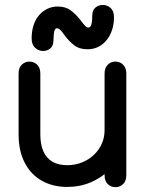

<svg xmlns="http://www.w3.org/2000/svg" viewBox="-20 -763 608 795"><path d="M147 -458Q147 -483 133.5 -495.5Q120 -508 102 -508Q84 -508 70.5 -495.5Q57 -483 57 -458Q57 -424 57 -379.5Q57 -335 57 -290Q57 -245 57 -207Q57 -138 82.5 -89Q108 -40 153.5 -14.5Q199 11 258 11Q311 11 355.5 -8Q400 -27 433 -59.5Q466 -92 484.5 -134.5Q503 -177 503 -224Q503 -242 503 -270.5Q503 -299 503 -332Q503 -365 503 -398Q503 -431 503 -458Q503 -478 494 -490Q485 -502 471.5 -506Q458 -510 444.5 -506Q431 -502 422 -490Q413 -478 413 -458Q413 -432 413 -394Q413 -356 413 -313Q413 -270 413 -228.5Q413 -187 413 -153Q413 -137 413 -119Q413 -101 413 -81Q413 -61 413 -38Q413 -13 426.5 -0.5Q440 12 458 12Q476 12 489.5 -0.5Q503 -13 503 -38Q503 -60 503 -76.5Q503 -93 503 -111Q503 -129 503 -153Q503 -176 503 -216Q503 -256 503 -302Q503 -348 503 -389.5Q503 -431 503 -458Q503 -478 494 -490Q485 -502 471.5 -506Q458 -510 444.5 -506Q431 -502 422 -490Q413 -478 413 -458Q413 -432 413 -397Q413 -362 413 -327Q413 -292 413 -264Q413 -236 413 -224Q413 -194 401.5 -168Q390 -142 369 -122Q348 -102 319.5 -90.5Q291 -79 258 -79Q222 -79 197 -93.5Q172 -108 159.5 -136.5Q147 -165 147 -207Q147 -253 147 -297Q147 -341 147 -382Q147 -423 147 -458ZM452 -691Q452 -717 438.5 -729.5Q425 -742 407 -742.5Q389 -743 375.5 -732Q362 -721 362 -698Q362 -680 360 -669Q358 -658 354.5 -653.5Q351 -649 345 -649Q341 -649 336.5 -652.5Q332 -656 327.5 -661.5Q323 -667 318 -673.5Q313 -680 308 -686Q295 -703 273.5 -719.5Q252 -736 219 -736Q195 -736 175 -726Q155 -716 140.5 -698.5Q126 -681 118.5 -657Q111 -633 111 -604Q111 -579 124.5 -566Q138 -553 155.5 -552Q173 -551 186.5 -561Q200 -571 201 -591Q202 -611 203 -623Q204 -635 207.5 -640.5Q211 -646 216 -646Q221 -646 226 -642Q231 -638 236.5 -631.5Q242 -625 248 -616Q265 -593 286.5 -576Q308 -559 342 -559Q367 -559 387 -569Q407 -579 421.5 -597Q436 -615 444 -639Q452 -663 452 -691Z"/></svg>

Font: Tilt Neon
Style: Regular
Weight: 400
Designer: Andy Clymer
Foundry: Andy Clymer
Version: Version 1.000